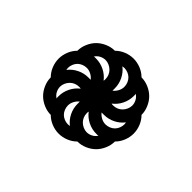

<svg xmlns="http://www.w3.org/2000/svg" viewBox="-87 -677 673 673"><g transform="rotate(-45 250.0 -340.0)"><path d="M250 -200Q252 -200 254 -200.5Q256 -201 259 -201Q242 -214 232.5 -233.5Q223 -253 223 -274V-286Q214 -279 208.5 -268.5Q203 -258 203 -247Q203 -238 206.5 -229Q210 -220 216.5 -213.5Q223 -207 232 -203.5Q241 -200 250 -200ZM230 -397Q231 -399 231 -401.5Q231 -404 231 -406Q231 -415 227.5 -423.5Q224 -432 217.5 -438.5Q211 -445 202 -449Q193 -453 184 -453Q173 -453 162.5 -447.5Q152 -442 146 -432Q148 -433 151 -433Q154 -433 157 -433Q178 -433 197.5 -423.5Q217 -414 230 -397ZM277 -394Q286 -401 291.5 -411.5Q297 -422 297 -433Q297 -442 293.5 -451Q290 -460 283.5 -466.5Q277 -473 268 -476.5Q259 -480 250 -480Q248 -480 246 -479.5Q244 -479 241 -479Q258 -466 267.5 -446.5Q277 -427 277 -406ZM343 -293Q352 -293 361 -296.5Q370 -300 376.5 -306.5Q383 -313 386.5 -322Q390 -331 390 -340Q390 -342 389.5 -344Q389 -346 389 -349Q376 -332 356.5 -322.5Q337 -313 316 -313H304Q311 -304 321.5 -298.5Q332 -293 343 -293ZM111 -331Q124 -348 143.5 -357.5Q163 -367 184 -367H196Q189 -376 178.5 -381.5Q168 -387 157 -387Q148 -387 139 -383.5Q130 -380 123.5 -373.5Q117 -367 113.5 -358Q110 -349 110 -340Q110 -338 110.5 -336Q111 -334 111 -331ZM158 -236Q157 -238 157 -241Q157 -244 157 -247Q157 -268 166.5 -287.5Q176 -307 193 -320Q191 -321 188.5 -321Q186 -321 184 -321Q175 -321 166.5 -317.5Q158 -314 151.5 -307.5Q145 -301 141 -292Q137 -283 137 -274Q137 -263 142.5 -252.5Q148 -242 158 -236ZM316 -227Q327 -227 337.5 -232.5Q348 -238 354 -248Q352 -247 349 -247Q346 -247 343 -247Q322 -247 302.5 -256.5Q283 -266 270 -283Q269 -281 269 -278.5Q269 -276 269 -274Q269 -265 272.5 -256.5Q276 -248 282.5 -241.5Q289 -235 298 -231Q307 -227 316 -227ZM316 -359Q325 -359 333.5 -362.5Q342 -366 348.5 -372.5Q355 -379 359 -388Q363 -397 363 -406Q363 -417 357.5 -427.5Q352 -438 342 -444Q343 -442 343 -439Q343 -436 343 -433Q343 -412 333.5 -392.5Q324 -373 307 -360Q309 -359 311.5 -359Q314 -359 316 -359ZM250 -154Q232 -154 214.5 -161Q197 -168 184 -181Q166 -181 148.5 -188.5Q131 -196 118.5 -208.5Q106 -221 98.5 -238.5Q91 -256 91 -274Q78 -287 71 -304.5Q64 -322 64 -340Q64 -358 71 -375.5Q78 -393 91 -406Q91 -424 98.5 -441.5Q106 -459 118.5 -471.5Q131 -484 148.5 -491.5Q166 -499 184 -499Q197 -512 214.5 -519Q232 -526 250 -526Q268 -526 285.5 -519Q303 -512 316 -499Q334 -499 351.5 -491.5Q369 -484 381.5 -471.5Q394 -459 401.5 -441.5Q409 -424 409 -406Q422 -393 429 -375.5Q436 -358 436 -340Q436 -322 429 -304.5Q422 -287 409 -274Q409 -256 401.5 -238.5Q394 -221 381.5 -208.5Q369 -196 351.5 -188.5Q334 -181 316 -181Q303 -168 285.5 -161Q268 -154 250 -154Z"/></g></svg>

Font: Huly
Style: Regular
Weight: 400
Designer: Belleve Invis
Foundry: Belleve Invis
Version: Version 33.2.5; ttfautohint (v1.8.4)